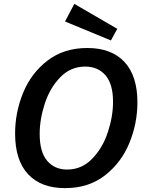

<svg xmlns="http://www.w3.org/2000/svg" viewBox="-20 -961 760 992"><path d="M58 -271Q58 -380 99.5 -481.5Q141 -583 225.5 -648Q310 -713 431 -713Q556 -713 623 -641Q690 -569 690 -432Q690 -324 648.5 -222.5Q607 -121 522.5 -55Q438 11 316 11Q192 11 125 -61Q58 -133 58 -271ZM564 -435Q564 -527 525 -572Q486 -617 420 -617Q345 -617 291.5 -562Q238 -507 211.5 -426Q185 -345 185 -269Q185 -176 223.5 -130.5Q262 -85 327 -85Q402 -85 456 -140.5Q510 -196 537 -277.5Q564 -359 564 -435ZM586 -812 553 -752 316 -850 364 -941Z"/></svg>

Font: Bitter Pro SemiBold
Style: Italic
Weight: 600
Italic angle: -9°
Designer: Sol Matas, and Bitter project Authors
Foundry: Sol Matas
Version: Version 1.010